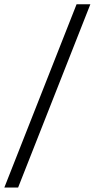

<svg xmlns="http://www.w3.org/2000/svg" viewBox="-20 -713 446 885"><path d="M63.5 151.4 396.5 -693.4H333L0 151.4Z"/></svg>

Font: Abhaya Libre Medium
Style: Regular
Weight: 500
Designer: Pushpananda Ekanayake, Sol Matas, Pathum Egodawatta
Foundry: Mooniak
Version: Version 1.050 ; ttfautohint (v1.6)